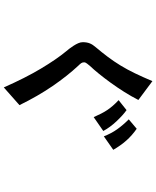

<svg xmlns="http://www.w3.org/2000/svg" viewBox="77 -820 845 1040"><g transform="rotate(90 500.0 -299.5)"><path d="M453 103Q402 -13 351.5 -97.5Q301 -182 258 -234Q251 -242 243 -252.5Q235 -263 227 -275.5Q219 -288 213.5 -300.5Q208 -313 208 -325Q208 -347 214.5 -363Q221 -379 236 -396Q263 -428 287.5 -460.5Q312 -493 334 -529Q356 -565 376.5 -607.5Q397 -650 419 -702L521 -626Q501 -587 477 -549Q453 -511 428 -476.5Q403 -442 379.5 -413Q356 -384 336 -363Q331 -357 324 -348Q317 -339 317 -333Q317 -323 321.5 -316.5Q326 -310 335 -301Q391 -241 445.5 -161.5Q500 -82 549 18ZM614 -384Q604 -406 595 -424Q586 -442 575.5 -457.5Q565 -473 552.5 -487.5Q540 -502 522 -519L576 -562Q603 -543 636 -508Q669 -473 689 -436ZM718 -439Q702 -480 679.5 -511.5Q657 -543 626 -574L677 -617Q713 -592 740.5 -561Q768 -530 791 -490Z"/></g></svg>

Font: NanumGothicCoding
Style: Bold
Weight: 700
Monospace: yes
Designer: Kwon Bruce; Nicolas Noh; Sung-woo Choi; Go-un Cha; Soo-hyun Park;
Foundry: NHN Corporation
Version: Version 2.000;PS 1;hotconv 1.0.49;makeotf.lib2.0.14853